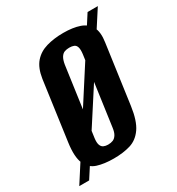

<svg xmlns="http://www.w3.org/2000/svg" viewBox="-196 -731 808 876"><g transform="rotate(-30 208.0 -292.5)"><path d="M-34 42 396 -627H450L18 42ZM166 12Q116 12 80 0.5Q44 -11 28 -47.5Q12 -84 22 -156L65 -466Q73 -519 98 -548Q123 -577 163 -588.5Q203 -600 252 -600Q302 -600 337 -588Q372 -576 388 -547Q404 -518 396 -466L353 -157Q343 -84 317.5 -47.5Q292 -11 254 0.5Q216 12 166 12ZM175 -56Q190 -56 201 -60.5Q212 -65 220 -77.5Q228 -90 231 -113L281 -471Q284 -495 280 -507.5Q276 -520 266 -524Q256 -528 242 -528Q228 -528 217 -524Q206 -520 198 -507.5Q190 -495 186 -471L136 -113Q133 -90 137.5 -77.5Q142 -65 152 -60.5Q162 -56 175 -56Z"/></g></svg>

Font: Alumni Sans Thin
Style: Bold Italic
Weight: 700
Italic angle: -8°
Version: Version 1.016